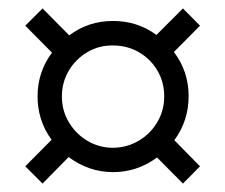

<svg xmlns="http://www.w3.org/2000/svg" viewBox="-20 -578 535 456"><path d="M81 -142 40 -183 102.5 -246Q69 -292 69.2 -349.8Q69.5 -407.5 103.5 -453L40 -517L81 -558L144.5 -494Q189.5 -528 247.8 -528.2Q306 -528.5 351.5 -495L414.5 -558L455 -517L393 -454.5Q428 -408.5 428 -349.8Q428 -291 394 -245L455 -183L414.5 -142L353 -204Q305.5 -169 248 -169.2Q190.5 -169.5 143 -205ZM248.5 -227Q282 -227.5 309.5 -243.8Q337 -260 353.5 -287.8Q370 -315.5 370 -349Q370 -383.5 353.5 -411Q337 -438.5 309.5 -454.2Q282 -470 248.5 -470Q214.5 -470.5 186.8 -453.8Q159 -437 143 -409.5Q127 -382 127 -349Q127 -315 143.8 -287.2Q160.5 -259.5 188.2 -243.2Q216 -227 248.5 -227Z"/></svg>

Font: Urbanist
Style: Regular
Weight: 400
Designer: Corey Hu
Foundry: Corey Hu
Version: Version 1.330; ttfautohint (v1.8.4.7-5d5b)